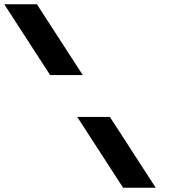

<svg xmlns="http://www.w3.org/2000/svg" viewBox="-517 -880 810 900"><path d="M-282 -528H-129L-344 -860H-497ZM60 0H213L-2 -332H-155Z"/></svg>

Font: Hussar
Style: BdOpOblSeven
Weight: 700
Foundry: Cannot Into Space Fonts
Version: Version 2.00